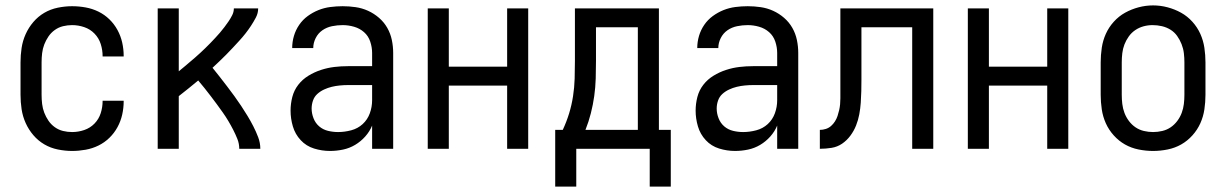

<svg xmlns="http://www.w3.org/2000/svg" viewBox="-20 -551 4540 711"><path d="M247 8Q221 8 194 2.5Q167 -3 144 -16.5Q121 -30 103.5 -50.5Q86 -71 75 -95.5Q64 -120 60 -146.5Q56 -173 56 -200V-320Q56 -347 60 -373.5Q64 -400 75 -424.5Q86 -449 103.5 -469.5Q121 -490 144 -503.5Q167 -517 194 -522.5Q221 -528 247 -528Q272 -528 297 -523.5Q322 -519 344.5 -508Q367 -497 385 -479.5Q403 -462 415 -440Q427 -418 432.5 -393.5Q438 -369 438 -344Q438 -344 438 -343.5Q438 -343 438 -342H360Q360 -342 360 -342.5Q360 -343 360 -343Q360 -366 353 -388Q346 -410 330 -426.5Q314 -443 292 -450.5Q270 -458 247 -458Q230 -458 213.5 -454Q197 -450 183 -440Q169 -430 159.5 -416Q150 -402 144 -386.5Q138 -371 136 -354Q134 -337 134 -320V-200Q134 -183 136 -166Q138 -149 144 -133.5Q150 -118 159.5 -104Q169 -90 183 -80Q197 -70 213.5 -66Q230 -62 247 -62Q270 -62 292 -69.5Q314 -77 330 -93.5Q346 -110 353 -132Q360 -154 360 -177Q360 -177 360 -177.5Q360 -178 360 -178H438Q438 -177 438 -176.5Q438 -176 438 -176Q438 -151 432.5 -126.5Q427 -102 415 -80Q403 -58 385 -40.5Q367 -23 344.5 -12Q322 -1 297 3.5Q272 8 247 8Z M564 0V-520H642V-287Q652 -295 662 -303.5Q672 -312 682 -320.5Q692 -329 702 -337.5Q712 -346 721.5 -355Q731 -364 740.5 -373Q750 -382 759 -391.5Q768 -401 777 -410.5Q786 -420 794.5 -430Q803 -440 811 -450.5Q819 -461 826.5 -472Q834 -483 840 -495Q846 -507 846 -520H936Q936 -502 927.5 -486Q919 -470 909.5 -455.5Q900 -441 889 -427Q878 -413 866 -400Q854 -387 842 -374Q830 -361 817.5 -348.5Q805 -336 792.5 -324Q780 -312 767 -300Q781 -283 794.5 -265.5Q808 -248 821.5 -230.5Q835 -213 848 -195Q861 -177 873 -159Q885 -141 896.5 -122Q908 -103 918 -83.5Q928 -64 936 -43Q944 -22 944 0H866Q866 -19 859 -36.5Q852 -54 843.5 -70.5Q835 -87 825.5 -103Q816 -119 805 -134.5Q794 -150 783 -165Q772 -180 760.5 -195Q749 -210 737.5 -224.5Q726 -239 714 -253Q696 -238 678 -223.5Q660 -209 642 -195V0Z M1202 8Q1172 8 1143 -1Q1114 -10 1093.5 -32Q1073 -54 1064.5 -83Q1056 -112 1056 -141Q1056 -167 1062.5 -192Q1069 -217 1084.5 -237Q1100 -257 1122 -270.5Q1144 -284 1168.5 -292Q1193 -300 1218 -303Q1243 -306 1269 -306H1358V-355Q1358 -376 1351 -397Q1344 -418 1328 -432Q1312 -446 1291 -452Q1270 -458 1249 -458Q1229 -458 1209.5 -454Q1190 -450 1174 -439Q1158 -428 1149 -410Q1140 -392 1140 -373Q1140 -373 1140 -373Q1140 -373 1140 -373Q1140 -373 1140 -373Q1140 -373 1140 -373Q1140 -373 1140 -373Q1140 -373 1140 -373H1062Q1062 -373 1062 -373Q1062 -373 1062 -373Q1062 -396 1068.5 -418Q1075 -440 1088 -459Q1101 -478 1119.5 -491.5Q1138 -505 1159 -513.5Q1180 -522 1203 -525Q1226 -528 1249 -528Q1273 -528 1297 -524.5Q1321 -521 1343 -511Q1365 -501 1383.5 -485Q1402 -469 1414 -448Q1426 -427 1431 -403Q1436 -379 1436 -355V0H1358V-86Q1349 -64 1332.5 -45.5Q1316 -27 1295 -14.5Q1274 -2 1250 3Q1226 8 1202 8ZM1232 -62Q1256 -62 1280.5 -68.5Q1305 -75 1323 -91.5Q1341 -108 1349.5 -131.5Q1358 -155 1358 -180V-236H1269Q1254 -236 1238.5 -234.5Q1223 -233 1208.5 -229.5Q1194 -226 1180 -219.5Q1166 -213 1155 -203Q1144 -193 1139 -178.5Q1134 -164 1134 -149Q1134 -131 1141 -113Q1148 -95 1162 -83Q1176 -71 1194.5 -66.5Q1213 -62 1232 -62Z M1564 0V-520H1642V-304H1858V-520H1936V0H1858V-234H1642V0Z M2036 140V-70H2064Q2078 -100 2087.5 -131Q2097 -162 2102 -194.5Q2107 -227 2108 -259.5Q2109 -292 2109 -325V-520H2420V-70H2464V140H2386V0H2114V140ZM2148 -70H2342V-450H2187V-325Q2187 -293 2186 -260Q2185 -227 2180.5 -195Q2176 -163 2168 -131.5Q2160 -100 2148 -70Z M2702 8Q2672 8 2643 -1Q2614 -10 2593.5 -32Q2573 -54 2564.5 -83Q2556 -112 2556 -141Q2556 -167 2562.5 -192Q2569 -217 2584.5 -237Q2600 -257 2622 -270.5Q2644 -284 2668.5 -292Q2693 -300 2718 -303Q2743 -306 2769 -306H2858V-355Q2858 -376 2851 -397Q2844 -418 2828 -432Q2812 -446 2791 -452Q2770 -458 2749 -458Q2729 -458 2709.5 -454Q2690 -450 2674 -439Q2658 -428 2649 -410Q2640 -392 2640 -373Q2640 -373 2640 -373Q2640 -373 2640 -373Q2640 -373 2640 -373Q2640 -373 2640 -373Q2640 -373 2640 -373Q2640 -373 2640 -373H2562Q2562 -373 2562 -373Q2562 -373 2562 -373Q2562 -396 2568.5 -418Q2575 -440 2588 -459Q2601 -478 2619.5 -491.5Q2638 -505 2659 -513.5Q2680 -522 2703 -525Q2726 -528 2749 -528Q2773 -528 2797 -524.5Q2821 -521 2843 -511Q2865 -501 2883.5 -485Q2902 -469 2914 -448Q2926 -427 2931 -403Q2936 -379 2936 -355V0H2858V-86Q2849 -64 2832.5 -45.5Q2816 -27 2795 -14.5Q2774 -2 2750 3Q2726 8 2702 8ZM2732 -62Q2756 -62 2780.5 -68.5Q2805 -75 2823 -91.5Q2841 -108 2849.5 -131.5Q2858 -155 2858 -180V-236H2769Q2754 -236 2738.5 -234.5Q2723 -233 2708.5 -229.5Q2694 -226 2680 -219.5Q2666 -213 2655 -203Q2644 -193 2639 -178.5Q2634 -164 2634 -149Q2634 -131 2641 -113Q2648 -95 2662 -83Q2676 -71 2694.5 -66.5Q2713 -62 2732 -62Z M3016 0V-70Q3027 -70 3038 -73.5Q3049 -77 3057.5 -84.5Q3066 -92 3072 -101.5Q3078 -111 3081.5 -121.5Q3085 -132 3087.5 -143Q3090 -154 3091 -165Q3092 -176 3092 -187Q3092 -198 3092 -209Q3092 -213 3092 -217Q3092 -221 3092 -226V-228Q3092 -236 3092 -244.5Q3092 -253 3092 -261V-520H3436V0H3358V-450H3170V-261Q3170 -261 3170 -261Q3170 -261 3170 -261V-259Q3170 -259 3170 -258.5Q3170 -258 3170 -257V-256Q3170 -235 3169.5 -213.5Q3169 -192 3167.5 -170.5Q3166 -149 3162 -127.5Q3158 -106 3150 -86Q3142 -66 3129 -48.5Q3116 -31 3098.5 -19Q3081 -7 3059.5 -3.5Q3038 0 3016 0Z M3564 0V-520H3642V-304H3858V-520H3936V0H3858V-234H3642V0Z M4250 8Q4223 8 4196 2.5Q4169 -3 4146 -16Q4123 -29 4104.5 -49.5Q4086 -70 4075 -94.5Q4064 -119 4060 -146Q4056 -173 4056 -200V-320Q4056 -347 4060 -374Q4064 -401 4075 -425.5Q4086 -450 4104.5 -470.5Q4123 -491 4146.5 -504Q4170 -517 4196.5 -524Q4223 -531 4250 -531Q4277 -531 4303.5 -524Q4330 -517 4353.5 -504Q4377 -491 4395.5 -470.5Q4414 -450 4425 -425.5Q4436 -401 4440 -374Q4444 -347 4444 -320V-200Q4444 -173 4440 -146Q4436 -119 4425 -94.5Q4414 -70 4395.5 -49.5Q4377 -29 4354 -16Q4331 -3 4304 2.5Q4277 8 4250 8ZM4250 -62Q4267 -62 4284 -66Q4301 -70 4315 -79.5Q4329 -89 4339.5 -103Q4350 -117 4356 -133Q4362 -149 4364 -166Q4366 -183 4366 -200V-320Q4366 -337 4364 -354Q4362 -371 4355.5 -387.5Q4349 -404 4339 -418Q4329 -432 4314.5 -441Q4300 -450 4283 -454Q4266 -458 4248 -458Q4231 -458 4214.5 -453.5Q4198 -449 4184 -439.5Q4170 -430 4160 -416Q4150 -402 4144 -386.5Q4138 -371 4136 -354Q4134 -337 4134 -320V-200Q4134 -183 4136 -166Q4138 -149 4144 -133Q4150 -117 4160.5 -103Q4171 -89 4185 -79.5Q4199 -70 4216 -66Q4233 -62 4250 -62Z"/></svg>

Font: Zed Sans
Style: Regular
Weight: 400
Designer: Belleve Invis
Foundry: Belleve Invis
Version: Version 1.0.0; ttfautohint (v1.8.4)